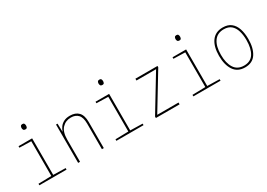

<svg xmlns="http://www.w3.org/2000/svg" viewBox="-0 -1506 3181 2289"><g transform="rotate(-30 1590.0 -362.0)"><path d="M276 -660Q258 -660 251 -671Q244 -682 244 -697Q244 -711 250.5 -722.5Q257 -734 276 -734Q294 -734 300 -722.5Q306 -711 306 -697Q306 -684 301 -672Q296 -660 276 -660ZM87 0V-21L266 -25V-503L105 -507V-528H292V-25L461 -21V0Z M621 0V-528H642L645 -416H647Q656 -446 676.5 -474Q697 -502 731 -519.5Q765 -537 815 -537Q891 -537 932.5 -494Q974 -451 974 -359V0H948V-352Q948 -437 912.5 -474.5Q877 -512 815 -512Q742 -512 694.5 -461.5Q647 -411 647 -306V0Z M1336 -660Q1318 -660 1311 -671Q1304 -682 1304 -697Q1304 -711 1310.5 -722.5Q1317 -734 1336 -734Q1354 -734 1360 -722.5Q1366 -711 1366 -697Q1366 -684 1361 -672Q1356 -660 1336 -660ZM1147 0V-21L1326 -25V-503L1165 -507V-528H1352V-25L1521 -21V0Z M1691 0V-20L1984 -503H1714V-528H2018V-510L1724 -25H2017V0Z M2396 -660Q2378 -660 2371 -671Q2364 -682 2364 -697Q2364 -711 2370.5 -722.5Q2377 -734 2396 -734Q2414 -734 2420 -722.5Q2426 -711 2426 -697Q2426 -684 2421 -672Q2416 -660 2396 -660ZM2207 0V-21L2386 -25V-503L2225 -507V-528H2412V-25L2581 -21V0Z M2916 10Q2814 10 2763.5 -65Q2713 -140 2713 -265Q2713 -393 2766 -465Q2819 -537 2919 -537Q2990 -537 3033.5 -502Q3077 -467 3097 -405.5Q3117 -344 3117 -265Q3117 -140 3068 -65Q3019 10 2916 10ZM2916 -15Q3007 -15 3049 -82Q3091 -149 3091 -265Q3091 -336 3074 -392Q3057 -448 3019.5 -480Q2982 -512 2919 -512Q2830 -512 2784.5 -447Q2739 -382 2739 -264Q2739 -150 2782.5 -82.5Q2826 -15 2916 -15Z"/></g></svg>

Font: Noto Sans Mono Condensed Thin
Style: Regular
Weight: 100
Width: 3
Designer: Monotype Design Team
Foundry: Monotype Imaging Inc.
Version: Version 2.014; ttfautohint (v1.8.4.7-5d5b)